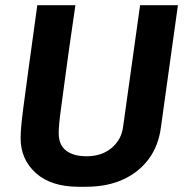

<svg xmlns="http://www.w3.org/2000/svg" viewBox="-20 -706 720 736"><path d="M282 10Q176 10 117.5 -42.5Q59 -95 59 -177Q59 -189 60 -204Q61 -219 63 -240Q65 -261 69 -290Q73 -319 78 -357Q83 -395 89.5 -443Q96 -491 104.5 -551.5Q113 -612 123 -686H269Q254 -584 243.5 -509Q233 -434 226 -380.5Q219 -327 214 -291Q209 -255 207 -232.5Q205 -210 205 -196Q205 -151 233 -129Q261 -107 312 -107Q370 -107 408 -139Q446 -171 452 -221L517 -686H662L597 -219Q588 -148 550.5 -97Q513 -46 452 -18Q391 10 308 10Z"/></svg>

Font: Chivo SemiBold
Style: Italic
Weight: 600
Italic angle: -8.05°
Designer: Hector Gatti
Foundry: Omnibus-Type
Version: Version 2.002